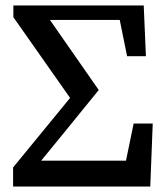

<svg xmlns="http://www.w3.org/2000/svg" viewBox="-20 -684 601 704"><path d="M28 0V-70L237 -325L29 -621V-664H507L515 -478H446L419 -611H163L342 -354L221 -205L131 -95H442L470 -231H540L531 0Z"/></svg>

Font: Source Serif 4 Semibold
Style: Regular
Weight: 600
Designer: Frank Grießhammer
Foundry: Adobe
Version: Version 4.005;hotconv 1.1.0;makeotfexe 2.6.0